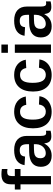

<svg xmlns="http://www.w3.org/2000/svg" viewBox="996 -1761 774 2806"><g transform="rotate(-90 1383.0 -358.0)"><path d="M212.9 -445.3V0H92.3V-445.3H16.1V-528.3H92.3V-585Q92.3 -656.7 128.2 -690.4Q164.1 -724.1 237.8 -724.1Q276.9 -724.1 316.4 -717.3V-635.7Q295.4 -640.1 276.9 -640.1Q242.2 -640.1 227.5 -625.2Q212.9 -610.4 212.9 -571.8V-528.3H316.4V-445.3Z M509.8 9.8Q432.1 9.8 390.1 -32Q348.1 -73.7 348.1 -148.9Q348.1 -231 401.9 -273.9Q455.6 -316.9 563 -318.8L678.7 -320.8V-348.6Q678.7 -404.3 657.5 -430.4Q636.2 -456.5 589.4 -456.5Q544.4 -456.5 523.4 -438.2Q502.4 -419.9 498 -378.9L372.1 -386.2Q397.5 -538.1 593.8 -538.1Q693.8 -538.1 746.8 -490Q799.8 -441.9 799.8 -352.5V-148.4Q799.8 -106 809.8 -88.1Q819.8 -70.3 845.2 -70.3Q859.9 -70.3 875 -73.2V-5.4Q852.5 0 834.7 2.7Q816.9 5.4 793.5 5.4Q742.7 5.4 719 -20Q695.3 -45.4 690.9 -96.7H688Q657.7 -42 613.8 -16.1Q569.8 9.8 509.8 9.8ZM678.7 -250 599.6 -248.5Q546.9 -247.1 522.9 -237.8Q499 -228 486.3 -208Q473.6 -188 473.6 -155.3Q473.6 -116.2 492.9 -96.2Q512.2 -76.2 545.9 -76.2Q583.5 -76.2 613.8 -95.2Q644 -114.3 661.4 -147.7Q678.7 -181.2 678.7 -217.8Z M1153.8 9.8Q1037.1 9.8 973.9 -61.3Q910.6 -132.3 910.6 -262.2Q910.6 -394 974.1 -466.1Q1037.6 -538.1 1154.8 -538.1Q1244.1 -538.1 1302.7 -492.9Q1361.3 -447.8 1376 -368.2L1253.9 -361.3Q1247.6 -402.8 1222.7 -427.5Q1197.8 -452.1 1152.3 -452.1Q1093.3 -452.1 1065.4 -407.2Q1037.6 -362.3 1037.6 -266.6Q1037.6 -170.4 1066.7 -123Q1095.7 -75.7 1153.8 -75.7Q1195.3 -75.7 1223.4 -100.6Q1251.5 -125.5 1258.3 -175.8L1379.9 -169.4Q1372.6 -115.7 1342.3 -75.2Q1312 -34.7 1263.7 -12.5Q1215.3 9.8 1153.8 9.8Z M1691.4 9.8Q1574.7 9.8 1511.5 -61.3Q1448.2 -132.3 1448.2 -262.2Q1448.2 -394 1511.7 -466.1Q1575.2 -538.1 1692.4 -538.1Q1781.7 -538.1 1840.3 -492.9Q1898.9 -447.8 1913.6 -368.2L1791.5 -361.3Q1785.2 -402.8 1760.3 -427.5Q1735.4 -452.1 1689.9 -452.1Q1630.9 -452.1 1603 -407.2Q1575.2 -362.3 1575.2 -266.6Q1575.2 -170.4 1604.2 -123Q1633.3 -75.7 1691.4 -75.7Q1732.9 -75.7 1761 -100.6Q1789.1 -125.5 1795.9 -175.8L1917.5 -169.4Q1910.2 -115.7 1879.9 -75.2Q1849.6 -34.7 1801.3 -12.5Q1752.9 9.8 1691.4 9.8Z M2135.3 -724.6V-629.4H2014.6V-724.6ZM2135.3 -528.3V0H2014.6V-528.3Z M2400.4 9.8Q2322.8 9.8 2280.8 -32Q2238.8 -73.7 2238.8 -148.9Q2238.8 -231 2292.5 -273.9Q2346.2 -316.9 2453.6 -318.8L2569.3 -320.8V-348.6Q2569.3 -404.3 2548.1 -430.4Q2526.9 -456.5 2480 -456.5Q2435.1 -456.5 2414.1 -438.2Q2393.1 -419.9 2388.7 -378.9L2262.7 -386.2Q2288.1 -538.1 2484.4 -538.1Q2584.5 -538.1 2637.5 -490Q2690.4 -441.9 2690.4 -352.5V-148.4Q2690.4 -106 2700.4 -88.1Q2710.4 -70.3 2735.8 -70.3Q2750.5 -70.3 2765.6 -73.2V-5.4Q2743.2 0 2725.3 2.7Q2707.5 5.4 2684.1 5.4Q2633.3 5.4 2609.6 -20Q2585.9 -45.4 2581.5 -96.7H2578.6Q2548.3 -42 2504.4 -16.1Q2460.4 9.8 2400.4 9.8ZM2569.3 -250 2490.2 -248.5Q2437.5 -247.1 2413.6 -237.8Q2389.6 -228 2377 -208Q2364.3 -188 2364.3 -155.3Q2364.3 -116.2 2383.5 -96.2Q2402.8 -76.2 2436.5 -76.2Q2474.1 -76.2 2504.4 -95.2Q2534.7 -114.3 2552 -147.7Q2569.3 -181.2 2569.3 -217.8Z"/></g></svg>

Font: Arimo SemiBold
Style: Regular
Weight: 600
Designer: Steve Matteson
Foundry: Monotype Imaging Inc.
Version: Version 1.33